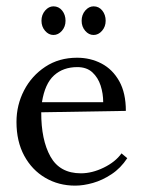

<svg xmlns="http://www.w3.org/2000/svg" viewBox="-20 -568 447 600"><path d="M214.9 12.1Q163.2 12.1 121.6 -12.3Q79.9 -36.7 55.7 -81.4Q31.5 -126.1 31.5 -187Q31.5 -239.8 55.2 -285.5Q78.8 -331.1 121.6 -359.4Q164.3 -387.6 220.8 -387.6Q262.6 -387.6 297.2 -369.5Q331.9 -351.3 352.6 -314.4Q373.3 -277.6 373.3 -221.5L108.9 -217.1Q108.5 -130.9 137.7 -78.7Q166.9 -26.4 232.9 -26.4Q267.7 -26.4 304.2 -44.2Q340.7 -62 359.7 -88.7L377.7 -73.7Q357.2 -42.5 328.7 -23.7Q300.3 -4.8 270.4 3.7Q240.6 12.1 214.9 12.1ZM111.1 -248.6H302.5Q302.5 -275.4 294.5 -300.5Q286.4 -325.6 268.6 -342Q250.8 -358.3 221.5 -358.3Q177.5 -358.3 148.9 -332.4Q120.3 -306.6 111.1 -248.6ZM272.5 -458.7Q257.4 -458.7 246.2 -471.8Q235.1 -484.8 235.1 -503.1Q235.1 -521.8 246.4 -535Q257.8 -548.2 272.5 -548.2Q289 -548.2 299.6 -535Q310.2 -521.8 310.2 -503.1Q310.2 -484.8 298.9 -471.8Q287.5 -458.7 272.5 -458.7ZM147 -458.7Q132 -458.7 120.8 -471.8Q109.6 -484.8 109.6 -503.1Q109.6 -521.8 121 -535Q132.4 -548.2 147 -548.2Q163.5 -548.2 174.2 -535Q184.8 -521.8 184.8 -503.1Q184.8 -484.8 173.5 -471.8Q162.1 -458.7 147 -458.7Z"/></svg>

Font: Parastoo
Style: Regular
Weight: 400
Foundry: Saber Rastikerdar (saber.rastikerdar@gmail.com)
Version: Version 3.000